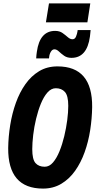

<svg xmlns="http://www.w3.org/2000/svg" viewBox="-20 -1097 564 1125"><path d="M232 8Q26 8 28 -230Q29 -297 40 -365Q51 -433 73 -494.5Q95 -556 129 -604Q163 -652 209.5 -680Q256 -708 317 -708Q522 -708 520 -470Q519 -403 508.5 -335Q498 -267 476 -205.5Q454 -144 420 -96Q386 -48 339 -20Q292 8 232 8ZM242 -120Q269 -120 290.5 -145Q312 -170 328.5 -210.5Q345 -251 356.5 -299Q368 -347 374 -393.5Q380 -440 380 -477Q380 -536 360.5 -558Q341 -580 307 -580Q280 -580 258 -555Q236 -530 219.5 -489.5Q203 -449 191.5 -401Q180 -353 174.5 -306Q169 -259 169 -223Q169 -163 188 -141.5Q207 -120 242 -120ZM192 -755Q192 -765 193.5 -775Q195 -785 196 -794Q213 -916 303 -916Q329 -916 346.5 -903.5Q364 -891 377.5 -879Q391 -867 405 -867Q419 -867 425.5 -883Q432 -899 434 -913Q435 -917 435 -921H511Q510 -911 509 -901.5Q508 -892 507 -883Q490 -758 399 -758Q373 -758 355.5 -770.5Q338 -783 325 -795.5Q312 -808 299 -808Q286 -808 277.5 -793Q269 -778 268 -762Q268 -761 267.5 -758Q267 -755 267 -755ZM249 -966 267 -1077H509L492 -966Z"/></svg>

Font: Georama SemiCondensed
Style: Bold Italic
Weight: 700
Width: 4
Italic angle: -9°
Designer: Jean-Baptiste Levee
Foundry: Production Type
Version: Version 1.000